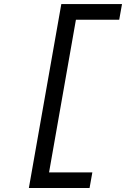

<svg xmlns="http://www.w3.org/2000/svg" viewBox="-20 -818 626 942"><path d="M121.6 104.5 280.8 -797.9H578.6L564.9 -721.2H352.5L220.7 27.8H433.1L419.4 104.5Z"/></svg>

Font: CaskaydiaCove NFP SemiLight
Style: Italic
Weight: 350
Italic angle: -10°
Designer: Aaron Bell
Foundry: Saja Typeworks
Version: Version 2111.001; VTT 6.35;Nerd Fonts 3.1.1